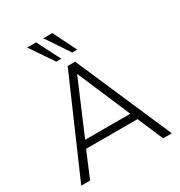

<svg xmlns="http://www.w3.org/2000/svg" viewBox="-213 -1081 1148 1226"><g transform="rotate(-30 361.0 -468.0)"><path d="M27 0 334 -705H389L695 0H631L544 -203L577 -188H144L178 -203L92 0ZM360 -629 190 -229 167 -241H554L533 -229L362 -629ZM402 -765 288 -936H354L439 -765ZM285 -765 169 -936H235L322 -765Z"/></g></svg>

Font: Nunito Sans 12pt ExtraLight 12pt Light
Style: Regular
Weight: 300
Version: Version 3.101;gftools[0.9.27]